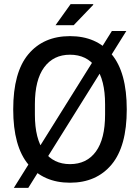

<svg xmlns="http://www.w3.org/2000/svg" viewBox="-20 -873 678 930"><path d="M47 37 522 -723H592L117 37ZM319 12Q191 12 117.5 -76Q44 -164 44 -343Q44 -523 117.5 -610.5Q191 -698 319 -698Q447 -698 520.5 -610.5Q594 -523 594 -343Q594 -164 520.5 -76Q447 12 319 12ZM319 -78Q400 -78 444.5 -139Q489 -200 489 -318V-368Q489 -486 444.5 -547Q400 -608 319 -608Q239 -608 194 -547Q149 -486 149 -368V-318Q149 -200 194 -139Q239 -78 319 -78ZM249 -751 322 -853H431L432 -850L337 -751Z"/></svg>

Font: Archivo Narrow Medium
Style: Regular
Weight: 500
Designer: Hector Gatti
Foundry: Omnibus-Type
Version: Version 3.002